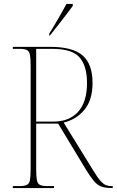

<svg xmlns="http://www.w3.org/2000/svg" viewBox="-20 -951 590 971"><path d="M45 0V-10H79Q104 -10 116 -16Q128 -22 131.5 -40.5Q135 -59 135 -98V-616Q135 -655 131.5 -673.5Q128 -692 116 -698Q104 -704 79 -704H45V-714H234Q348 -714 398 -670.5Q448 -627 448 -531Q448 -446 407.5 -396.5Q367 -347 302 -331L454 -85Q474 -52 488.5 -36Q503 -20 515 -15Q527 -10 541 -10H550V0H547Q512 0 491.5 -8Q471 -16 454.5 -36Q438 -56 416 -91L274 -326H163V-98Q163 -59 166.5 -40.5Q170 -22 182 -16Q194 -10 219 -10H253V0ZM250 -336Q330 -336 375 -385.5Q420 -435 420 -531Q420 -617 382.5 -660.5Q345 -704 243 -704H163V-336ZM229 -781Q251 -816 274.5 -856.5Q298 -897 316 -931H348V-921Q335 -904 315 -877Q295 -850 272.5 -822Q250 -794 232 -771H229Z"/></svg>

Font: Noto Serif Display SemiCondensed Thin
Style: Regular
Weight: 100
Width: 4
Designer: Monotype Design Team
Foundry: Monotype Imaging Inc.
Version: Version 2.009